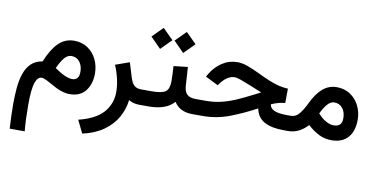

<svg xmlns="http://www.w3.org/2000/svg" viewBox="-80 -786 2615 1334"><g transform="rotate(10 1227.0 -118.5)"><path d="M45.4 319.8Q43 275.4 41.3 231.9Q39.6 188.5 39.6 147.9Q39.6 86.9 44.7 31.2Q49.8 -24.4 65.2 -69.3Q80.6 -114.3 110.4 -143.3Q140.1 -172.4 189.5 -180.2Q226.1 -270 271.5 -314.7Q316.9 -359.4 380.9 -359.9Q436.5 -359.9 477.3 -332.5Q518.1 -305.2 540.3 -259.5Q562.5 -213.9 562.5 -159.7Q562.5 -86.4 525.1 -37.6Q487.8 11.2 411.6 11.2Q374 11.2 326.7 -9.8Q310.5 -17.1 286.4 -31Q262.2 -44.9 239.3 -56.2Q216.3 -67.4 204.1 -67.4Q173.8 -67.4 158.7 -20.8Q143.6 25.9 143.6 134.3Q143.6 185.5 145.5 231.7Q147.5 277.8 151.4 319.8ZM287.6 -150.4Q367.2 -94.7 412.6 -94.7Q460.9 -95.2 460.9 -153.8Q460.9 -196.3 439.5 -224.1Q418 -252 380.9 -252Q352.1 -252 329.1 -222.4Q306.2 -192.9 287.6 -150.4Z M828.1 -20Q820.3 45.4 788.1 103Q755.9 160.6 696.3 203.4Q636.7 246.1 547.9 266.1L503.4 175.8Q623 146.5 676.8 85.4Q730.5 24.4 730.5 -59.6Q730.5 -102.1 719.7 -149.9Q709 -197.8 689 -244.6L787.6 -279.8L820.8 -171.4Q833 -135.7 850.3 -121.6Q867.7 -107.4 898.9 -107.4H918V0H904.3Q878.4 0 859.1 -6.1Q839.8 -12.2 828.1 -20Z M1292.5 0H1280.8Q1231.9 0 1200 -16.1Q1168 -32.2 1147.9 -64Q1120.1 -31.7 1075 -15.9Q1029.8 0 971.2 0H898.4V-107.4H972.2Q1043.5 -107.4 1069.1 -126Q1094.7 -144.5 1095.2 -198.7Q1095.2 -224.6 1093.8 -252.7Q1092.3 -280.8 1090.8 -306.2L1190.4 -317.4L1198.7 -186.5Q1201.2 -145.5 1220.9 -126.5Q1240.7 -107.4 1281.7 -107.4H1292.5ZM1067.4 -481.9 1141.1 -555.7 1215.3 -481.9 1141.1 -407.2ZM904.3 -481.9 978 -555.7 1052.2 -481.9 978 -407.2Z M1899.9 -188.5Q1877.4 -186 1855.2 -180.7Q1833 -175.3 1803.2 -162.1Q1806.2 -134.8 1835.4 -121.1Q1864.7 -107.4 1925.8 -107.4H1952.1V0H1923.8Q1837.4 0 1785.9 -27.3Q1734.4 -54.7 1721.7 -118.7Q1632.3 -70.3 1540.8 -35.2Q1449.2 0 1351.1 0H1272.9V-107.4H1352.5Q1412.1 -107.4 1463.6 -120.1Q1515.1 -132.8 1568.4 -156.2Q1621.6 -179.7 1686 -212.9L1722.7 -231.9Q1712.9 -234.9 1699.5 -241Q1686 -247.1 1651.9 -260.7Q1602.1 -281.2 1570.3 -292.5Q1538.6 -303.7 1524.4 -303.7Q1499.5 -303.7 1475.3 -288.8Q1451.2 -273.9 1434.1 -252L1416 -228.5L1325.7 -273.4L1338.4 -294.9Q1369.6 -347.2 1418.2 -378.7Q1466.8 -410.2 1524.9 -410.2Q1557.6 -410.2 1595.7 -396.7Q1633.8 -383.3 1677.2 -362.3Q1730.5 -336.4 1768.6 -321Q1806.6 -305.7 1837.6 -298.3Q1868.7 -291 1900.9 -289.6Z M2090.8 -66.4Q2061 -34.2 2026.9 -17.1Q1992.7 0 1953.6 0H1932.6V-107.4H1951.2Q1989.7 -107.4 2014.6 -139.9Q2039.6 -172.4 2058.6 -212.9Q2092.3 -285.2 2135.5 -322Q2178.7 -358.9 2233.9 -358.9Q2289.6 -358.9 2330.3 -331.5Q2371.1 -304.2 2393.6 -258.8Q2416 -213.4 2416 -159.7Q2416 -80.6 2376 -34.9Q2335.9 10.7 2261.2 10.7Q2213.4 10.7 2172.6 -9Q2131.8 -28.8 2090.8 -66.4ZM2145 -158.2Q2174.3 -125 2203.6 -109.4Q2232.9 -93.8 2257.8 -93.8Q2315.9 -93.8 2315.9 -152.3Q2315.9 -197.8 2293.9 -224.6Q2272 -251.5 2235.8 -251.5Q2208.5 -251.5 2185.5 -223.6Q2162.6 -195.8 2145 -158.2Z"/></g></svg>

Font: Vazir Medium FD-WOL-UI
Style: Medium-FD-WOL-UI
Weight: 500
Designer: Saber Rastikerdar
Foundry: Saber Rastikerdar
Version: Version 30.0.0